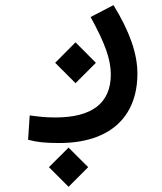

<svg xmlns="http://www.w3.org/2000/svg" viewBox="-20 -322 626 741"><path d="M209 230C398.9 230 510.3 133.8 510.3 -38.1C510.3 -116.2 479.5 -202.1 418 -302.2L329.6 -256.3C383.8 -157.7 407.7 -94.7 407.7 -34.7C407.7 76.7 334 131.3 194.3 131.3C155.3 131.3 131.8 128.4 94.7 123.5L88.4 217.3C124.5 227.1 156.7 230 209 230ZM271.5 -1 350.1 -79.6 271.5 -158.7 192.9 -79.6ZM244.6 398.9 320.3 323.2 244.6 247.6 168.9 323.2Z"/></svg>

Font: CaskaydiaCove Nerd Font
Style: Regular
Weight: 400
Designer: Aaron Bell
Foundry: Saja Typeworks
Version: Version 2111.1;Nerd Fonts 2.3.3